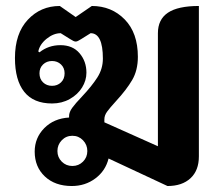

<svg xmlns="http://www.w3.org/2000/svg" viewBox="-20 -613 735 642"><path d="M96 -106Q96 -152 128 -184.5Q160 -217 211 -220V-225Q211 -238 221.5 -252.5Q232 -267 254 -290Q287 -325 305.5 -354Q324 -383 324 -417Q324 -502 283 -502L251 -482Q239 -474 233 -474Q227 -474 215 -482L183 -502Q159 -502 136 -483.5Q113 -465 108 -441L112 -438Q142 -462 182 -462Q223 -462 246 -435Q269 -408 269 -370Q269 -344 254.5 -320.5Q240 -297 213.5 -282Q187 -267 154 -267Q92 -267 61 -306Q30 -345 30 -419Q30 -501 73 -547Q116 -593 180 -593L233 -556L287 -593Q353 -593 397 -548Q441 -503 441 -423Q441 -378 422 -345.5Q403 -313 368 -275Q347 -252 338 -239.5Q329 -227 329 -214V-204L508 -124V-502Q508 -548 541.5 -570.5Q575 -593 645 -593V-90Q645 -43 617 -17Q589 9 540 9L343 -83Q333 -42 299 -16.5Q265 9 220 9Q164 9 130 -23Q96 -55 96 -106ZM196 -368Q196 -386 184 -397.5Q172 -409 154 -409Q136 -409 124 -397.5Q112 -386 112 -368Q112 -349 124 -337.5Q136 -326 154 -326Q172 -326 184 -337.5Q196 -349 196 -368ZM272 -108Q272 -129 257.5 -144Q243 -159 222 -159Q201 -159 186.5 -144Q172 -129 172 -108Q172 -87 186.5 -72.5Q201 -58 222 -58Q243 -58 257.5 -72.5Q272 -87 272 -108Z"/></svg>

Font: K2D ExtraBold
Style: Regular
Weight: 800
Designer: Katatrad Aksorn Co.,Ltd.
Foundry: Cadson Demak Co.,Ltd.
Version: Version 1.000; ttfautohint (v1.6)